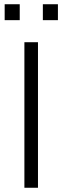

<svg xmlns="http://www.w3.org/2000/svg" viewBox="-20 -885 294 905"><path d="M95 0V-686H159V0ZM2 -790V-865H73V-790ZM182 -790V-865H253V-790Z"/></svg>

Font: Archivo SemiBold ExtraLight
Style: Regular
Weight: 250
Version: Version 2.001